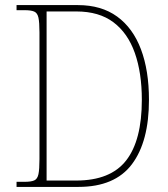

<svg xmlns="http://www.w3.org/2000/svg" viewBox="-20 -734 660 754"><path d="M45 0V-20H77Q102 -20 114.5 -25.5Q127 -31 131 -50Q135 -69 135 -109V-607Q135 -646 131 -664.5Q127 -683 114.5 -688.5Q102 -694 77 -694H45V-714H286Q378 -714 440 -669Q502 -624 533.5 -540.5Q565 -457 565 -342Q565 -178 498 -89Q431 0 288 0ZM279 -25Q414 -25 475.5 -104Q537 -183 537 -342Q537 -448 509.5 -526Q482 -604 425.5 -646.5Q369 -689 280 -689H163V-25Z"/></svg>

Font: Noto Serif Bengali SemiCondensed Thin
Style: Regular
Weight: 100
Width: 4
Designer: Juan Bruce, Universal Thirst, Indian Type Foundry and the Monotype Design Team.
Foundry: Monotype Imaging Inc.
Version: Version 2.003; ttfautohint (v1.8.4.7-5d5b)